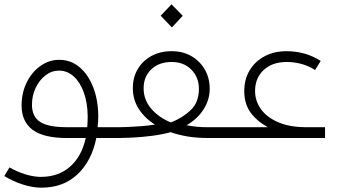

<svg xmlns="http://www.w3.org/2000/svg" viewBox="-20 -639 1585 889"><path d="M171 230Q132 230 86 215.5Q40 201 0 176L24 136Q58 156 97 168Q136 180 169 180Q250 180 304 133Q358 86 377 0H289Q182 0 131 -38Q80 -76 80 -151Q80 -209 103.5 -257Q127 -305 167 -333.5Q207 -362 254 -362Q307 -362 347 -329Q387 -296 410.5 -237.5Q434 -179 435 -103Q435 -74 432 -50H505V0H426Q405 105 339.5 167.5Q274 230 171 230ZM291 -50H384Q386 -75 386 -103Q385 -164 368 -211Q351 -258 321.5 -285Q292 -312 253 -312Q219 -312 190.5 -290Q162 -268 145 -232Q128 -196 128 -154Q128 -100 165 -75Q202 -50 291 -50Z M505 -50H533Q545 -50 571 -51Q597 -52 630.5 -54.5Q664 -57 697 -62Q649 -93 622 -135.5Q595 -178 595 -231Q595 -281 618 -319.5Q641 -358 681.5 -380Q722 -402 775 -402Q826 -402 865.5 -379.5Q905 -357 928 -317.5Q951 -278 951 -228Q951 -177 922.5 -132.5Q894 -88 844 -59Q890 -50 939 -50H1021V0H943Q892 0 849.5 -7Q807 -14 770 -27Q730 -16 682.5 -10Q635 -4 594.5 -2Q554 0 535 0H505Q475 0 475 -25Q475 -50 505 -50ZM771 -72Q825 -93 863 -129Q901 -165 901 -228Q901 -281 866 -316.5Q831 -352 775 -352Q716 -352 680.5 -318Q645 -284 645 -230Q645 -177 680 -136Q715 -95 771 -72ZM776 -512 724 -566 774 -619 826 -566Z M1021 -50H1220Q1168 -79 1139.5 -119Q1111 -159 1111 -217Q1111 -272 1136 -313.5Q1161 -355 1205 -378.5Q1249 -402 1307 -402Q1394 -402 1465 -357L1439 -315Q1380 -352 1307 -352Q1241 -352 1201 -315Q1161 -278 1161 -217Q1161 -172 1188 -134Q1215 -96 1268 -73Q1321 -50 1399 -50H1485V0H1021Q991 0 991 -25Q991 -50 1021 -50Z"/></svg>

Font: Readex Pro ExtraLight
Style: Regular
Weight: 200
Designer: Bonnie Shaver-Troup, Thomas Jockin
Foundry: Lexend
Version: Version 1.203; ttfautohint (v1.8.3)